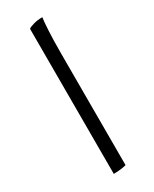

<svg xmlns="http://www.w3.org/2000/svg" viewBox="-251 -860 900 1120"><g transform="rotate(-30 199.5 -300.0)"><path d="M157 200V-777Q167 -785 193.5 -792.5Q220 -800 253 -800Q249 -777 245.5 -714Q242 -651 242 -556V190Q233 193 210 196.5Q187 200 157 200Z"/></g></svg>

Font: Texturina 72pt
Style: Bold
Weight: 700
Designer: Guillermo Torres Carreño
Foundry: Omnibus-Type
Version: Version 1.002; ttfautohint (v1.8.3)